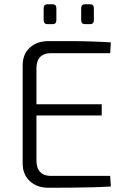

<svg xmlns="http://www.w3.org/2000/svg" viewBox="-20 -885 597 906"><path d="M209 -691Q258 -691 308 -691Q358 -691 407 -689.5Q456 -688 503 -685L500 -634H219Q187 -634 169.5 -616Q152 -598 152 -563V-127Q152 -92 169.5 -73.5Q187 -55 219 -55H500L503 -5Q456 -2 407 -1Q358 0 308 0.5Q258 1 209 1Q154 1 120.5 -30.5Q87 -62 87 -113V-577Q87 -629 120.5 -660Q154 -691 209 -691ZM104 -393H460V-340H104ZM405 -865Q423 -865 423 -846V-790Q423 -771 405 -771H382Q363 -771 363 -790V-846Q363 -865 382 -865ZM228 -865Q246 -865 246 -846V-790Q246 -771 228 -771H205Q186 -771 186 -790V-846Q186 -865 205 -865Z"/></svg>

Font: Exo 2 Light
Style: Regular
Weight: 300
Designer: Natanael Gama
Foundry: Natanael Gama
Version: Version 2.010